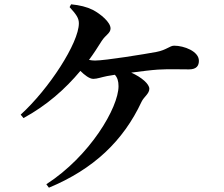

<svg xmlns="http://www.w3.org/2000/svg" viewBox="-20 -821 1040 891"><path d="M413 -455C431 -455 451 -463 477 -468L513 -474C525 -461 530 -444 530 -421C530 -322 398 -97 195 34L207 50C414 -36 552 -167 637 -349C648 -372 673 -386 673 -409C673 -431 638 -462 589 -484C635 -490 682 -496 713 -498C762 -501 819 -499 857 -499C894 -499 903 -518 903 -539C903 -583 834 -609 788 -609C768 -609 753 -589 706 -580C653 -570 468 -540 421 -540C412 -540 403 -541 393 -543C414 -571 433 -601 452 -631C470 -659 493 -667 493 -689C493 -718 447 -756 411 -775C383 -789 350 -797 310 -801L303 -788C334 -754 346 -737 346 -713C346 -622 207 -408 76 -289L89 -273C197 -332 282 -407 353 -492C372 -473 395 -455 413 -455Z"/></svg>

Font: Source Han Serif CN
Style: Bold
Weight: 700
Designer: Ryoko NISHIZUKA 西塚涼子 (kana & ideographs); Frank Grießhammer (Latin, Greek & Cyrillic); Wenlong ZHANG 张文龙 (bopomofo); San
Foundry: Adobe
Version: Version 2.003;hotconv 1.1.1;makeotfexe 2.6.0